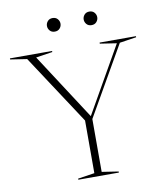

<svg xmlns="http://www.w3.org/2000/svg" viewBox="-103 -968 890 1045"><g transform="rotate(-10 342.0 -445.5)"><path d="M84.5 -695 -7.5 -709V-715H225.5V-709L134 -695L371.5 -329L580 -695L488 -709V-715H689V-709L596.5 -695L377 -312V-20L468.5 -6V0H244.5V-6L336.5 -20V-311ZM259 -816Q241.5 -816 231.5 -827.5Q221.5 -839 221.5 -853.5Q221.5 -868 231.5 -879.5Q241.5 -891 259 -891Q276.5 -891 286.5 -879.5Q296.5 -868 296.5 -853.5Q296.5 -839 286.5 -827.5Q276.5 -816 259 -816ZM462 -816Q444.5 -816 434.5 -827.5Q424.5 -839 424.5 -853.5Q424.5 -868 434.5 -879.5Q444.5 -891 462 -891Q479.5 -891 489.5 -879.5Q499.5 -868 499.5 -853.5Q499.5 -839 489.5 -827.5Q479.5 -816 462 -816Z"/></g></svg>

Font: Newsreader Display ExtraLight
Style: Regular
Weight: 275
Designer: Hugues Gentile
Foundry: Production Type
Version: Version 1.001